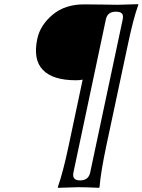

<svg xmlns="http://www.w3.org/2000/svg" viewBox="-20 -668 685 923"><path d="M488.8 -574.2 333 161.1Q325.2 199.2 364.7 199.2Q405.8 199.2 413.6 161.1L569.8 -574.2Q574.2 -595.7 565.4 -603.8Q556.6 -611.8 537.1 -611.8Q496.6 -612.3 488.8 -574.2ZM544.9 -645 644.5 -647.9 645 -645Q620.6 -578.6 592.8 -444.8L491.2 32.2Q463.9 161.6 458.5 231.9L456.1 234.9Q391.6 231.9 357.9 231.9Q357.9 231.9 258.8 234.9L257.8 231.9Q283.2 160.2 310.1 32.2L377.4 -285.2Q363.3 -282.2 344.7 -282.2Q233.9 -282.2 186 -332Q138.2 -381.8 159.2 -481Q173.3 -547.4 232.9 -597.2Q292.5 -647 384.3 -647Q427.7 -647 482.7 -646Q537.6 -645 544.9 -645Z"/></svg>

Font: Linux Biolinum
Style: Italic
Weight: 400
Italic angle: -12°
Designer: Philipp H. Poll
Foundry: Philipp H. Poll
Version: Version 1.1.3 ; ttfautohint (v0.9)